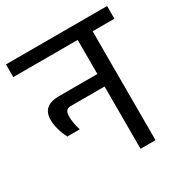

<svg xmlns="http://www.w3.org/2000/svg" viewBox="-174 -760 838 878"><g transform="rotate(-30 245.0 -321.0)"><path d="M-22 -642H512V-575H397V0H318V-329H141Q123 -329 116 -320Q109 -311 109 -290Q109 -255 122 -216H56Q28 -272 28 -320Q28 -395 115 -395H318V-575H-22Z"/></g></svg>

Font: Hind
Style: Regular
Weight: 400
Designer: Manushi Parikh, Satya Rajpurohit
Foundry: Indian Type Foundry
Version: Version 2.000;PS 1.0;hotconv 1.0.79;makeotf.lib2.5.61930